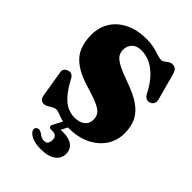

<svg xmlns="http://www.w3.org/2000/svg" viewBox="-267 -835 1182 1182"><g transform="rotate(45 323.5 -244.0)"><path d="M300.5 -7H350L310.5 69.5L276 62Q287.5 59 301.2 57.5Q315 56 336.5 56Q390 56 418 77.5Q446 99 446 137Q446 178.5 412.2 203.2Q378.5 228 314.5 228Q262 228 231.2 211.5Q200.5 195 196.5 174Q196 163 202.8 156.2Q209.5 149.5 218.5 149Q227 148 233.2 151.2Q239.5 154.5 247 158.5Q258.5 168 269.2 172.8Q280 177.5 293 177.5Q326.5 177.5 326.5 135Q326.5 117 316.5 107.2Q306.5 97.5 286.5 97.5H273.5Q261 97.5 257.5 90Q254 82.5 259.5 71.5ZM341.5 15Q307 15 281.8 7.8Q256.5 0.5 239.8 -6.5Q223 -13.5 211.5 -13.5Q199.5 -13.5 189.8 -8.8Q180 -4 170.8 2Q161.5 8 151.8 13Q142 18 131.5 18Q116 18 106.2 9Q96.5 0 93 -20.5L64.5 -193Q62.5 -207 69 -217.2Q75.5 -227.5 90.5 -233Q107.5 -239 120 -232.8Q132.5 -226.5 141.5 -208.5Q173.5 -148.5 203.5 -115.5Q233.5 -82.5 263.2 -69.5Q293 -56.5 324.5 -56.5Q366 -56.5 391.2 -76Q416.5 -95.5 416.5 -131Q416.5 -155.5 404.5 -173.8Q392.5 -192 357 -209Q321.5 -226 251 -246.5Q173 -269.5 125.8 -301.8Q78.5 -334 57.5 -380.5Q36.5 -427 36.5 -491Q36.5 -555.5 68 -605.8Q99.5 -656 158 -684.5Q216.5 -713 295.5 -713Q336 -713 364.8 -706Q393.5 -699 413.8 -691.8Q434 -684.5 449 -684.5Q461.5 -684.5 471.5 -692.2Q481.5 -700 493 -708Q504.5 -716 521 -716Q537 -716 547.8 -706Q558.5 -696 566 -668L611 -502Q616 -484 609.5 -470Q603 -456 587 -450.5Q570.5 -445.5 558 -451.8Q545.5 -458 537 -473.5Q504.5 -537.5 468 -574.2Q431.5 -611 394.8 -626.2Q358 -641.5 323.5 -641.5Q284 -641.5 262 -619.5Q240 -597.5 240 -563Q240 -540.5 251.2 -522Q262.5 -503.5 297 -484.5Q331.5 -465.5 401 -441Q477.5 -414.5 523.8 -382.2Q570 -350 590.8 -307.2Q611.5 -264.5 611.5 -206.5Q611.5 -145 579 -94.8Q546.5 -44.5 486.2 -14.8Q426 15 341.5 15Z"/></g></svg>

Font: Fraunces Black
Style: Regular
Weight: 900
Version: Version 1.000;[b76b70a41]